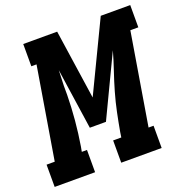

<svg xmlns="http://www.w3.org/2000/svg" viewBox="-164 -854 937 973"><g transform="rotate(-20 304.5 -367.5)"><path d="M-33 0V-120H11L93 -615H65V-735H248L303 -360L483 -735H642V-615H599L517 -120H544V0H326V-120H370L374 -147Q383 -198 393.5 -248.5Q404 -299 418.5 -349.5Q433 -400 450 -450Q467 -500 481 -550L324 -221H237L189 -549Q188 -528 187.5 -507Q187 -486 186 -466V-416Q185 -349 179 -281.5Q173 -214 162 -147L157 -120H185V0Z"/></g></svg>

Font: Iosevka Curly Slab HvEx
Style: Italic
Weight: 900
Width: 7
Italic angle: -9°
Monospace: yes
Designer: Belleve Invis
Foundry: Belleve Invis
Version: Version 11.1.0; ttfautohint (v1.8.3)